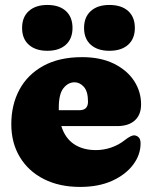

<svg xmlns="http://www.w3.org/2000/svg" viewBox="-20 -722 600 756"><path d="M535.5 -311Q535.5 -270 510.8 -247.8Q486 -225.5 441.5 -225.5H221.5Q236.5 -177.5 271.8 -154.2Q307 -131 357.5 -131Q388 -131 417.5 -141Q447 -151 471 -170Q496.5 -190 509 -189Q518 -188.5 525.8 -181.5Q533.5 -174.5 533.5 -157Q533.5 -112.5 504.2 -73.5Q475 -34.5 421.8 -10.2Q368.5 14 295.5 14Q213.5 14 152.5 -17Q91.5 -48 58 -103.8Q24.5 -159.5 24.5 -233Q24.5 -309.5 56.5 -369Q88.5 -428.5 150.8 -462.8Q213 -497 303.5 -497Q376 -497 428 -471.5Q480 -446 507.8 -403.8Q535.5 -361.5 535.5 -311ZM211.5 -298.5Q211.5 -293 211.5 -288H292.5Q326.5 -288 326.5 -321.5Q326.5 -362 310.2 -380Q294 -398 273.5 -398Q248.5 -398 230 -375Q211.5 -352 211.5 -298.5ZM166.5 -522Q120.5 -522 93.8 -545.5Q67 -569 67 -612Q67 -655 93.8 -678.8Q120.5 -702.5 166.5 -702.5Q213 -702.5 239.2 -678.8Q265.5 -655 265.5 -612Q265.5 -569.5 239.2 -545.8Q213 -522 166.5 -522ZM410.5 -522Q364.5 -522 337.8 -545.5Q311 -569 311 -612Q311 -655 337.8 -678.8Q364.5 -702.5 410.5 -702.5Q458 -702.5 484.5 -678.8Q511 -655 511 -612Q511 -569.5 484.5 -545.8Q458 -522 410.5 -522Z"/></svg>

Font: Fraunces 9pt SuperSoft Black
Style: Regular
Weight: 900
Version: Version 1.000;[b76b70a41]